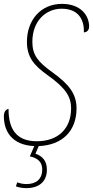

<svg xmlns="http://www.w3.org/2000/svg" viewBox="-30 -744 480 991"><path d="M106 227C174 227 212 191 212 132C212 86 189 62 153 49L170 10C291 5 365 -67 365 -185C365 -258 328 -308 239 -372C167 -424 137 -459 137 -528C137 -635 206 -699 288 -699C384 -699 405 -631 403 -577C418 -577 430 -588 430 -607C430 -666 385 -724 290 -724C179 -724 109 -639 109 -528C109 -449 146 -406 213 -358C311 -289 337 -243 337 -185C337 -80 270 -15 160 -15C50 -15 14 -83 14 -182C1 -180 -10 -168 -10 -144C-10 -68 30 5 147 10L124 63C166 72 188 93 188 131C188 180 157 206 107 206C91 206 73 203 59 197L52 218C71 225 93 227 106 227Z"/></svg>

Font: Noto Serif Condensed Thin
Style: Italic
Weight: 100
Width: 3
Italic angle: -12°
Designer: Monotype Design Team
Foundry: Monotype Imaging Inc.
Version: Version 2.013